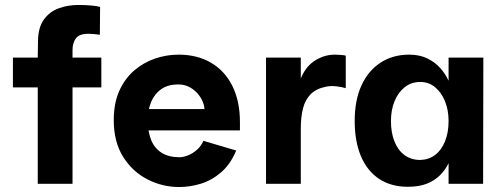

<svg xmlns="http://www.w3.org/2000/svg" viewBox="-20 -740 2020 773"><path d="M132 0V-388H32V-508H132L133 -576Q134 -631 157.5 -662.5Q181 -694 217.5 -707Q254 -720 296 -720Q322 -720 346 -718Q370 -716 383 -712L382 -600Q370 -602 358 -603Q346 -604 336 -604Q299 -604 285.5 -585.5Q272 -567 272 -539V-508H388V-388H272V0Z M701 13Q634 13 573.5 -18Q513 -49 475.5 -109Q438 -169 438 -256Q438 -324 460 -373.5Q482 -423 519.5 -455.5Q557 -488 603.5 -504Q650 -520 699 -520Q774 -520 829.5 -487.5Q885 -455 915.5 -394Q946 -333 946 -248V-215H543L542 -301H803Q803 -314 796 -331Q789 -348 775.5 -363.5Q762 -379 742.5 -389.5Q723 -400 698 -400Q656 -400 629 -381Q602 -362 588.5 -329.5Q575 -297 575 -256Q575 -210 588.5 -176.5Q602 -143 630.5 -125Q659 -107 703 -107Q718 -107 737 -114.5Q756 -122 773 -137Q790 -152 799 -173L931 -134Q908 -79 870.5 -46.5Q833 -14 789 -0.5Q745 13 701 13Z M1051 0V-508H1191V-424Q1199 -444 1211.5 -461.5Q1224 -479 1242 -492Q1260 -505 1282 -512.5Q1304 -520 1329 -520Q1337 -520 1351 -519Q1365 -518 1372 -516V-385Q1357 -390 1334 -392.5Q1311 -395 1292.3 -391Q1253 -383 1231 -361Q1209 -339 1200 -304Q1191 -269 1191 -221V0Z M1622 12Q1554 12 1506 -20Q1458 -52 1433 -111.5Q1408 -171 1408 -253Q1408 -337 1435.5 -396.5Q1463 -456 1512.5 -488Q1562 -520 1627 -520Q1669 -520 1700 -505Q1731 -490 1752 -466.5Q1773 -443 1786 -415V-508H1926L1925 0H1786V-83Q1773 -56 1751.5 -34.5Q1730 -13 1698.5 -0.5Q1667 12 1622 12ZM1672 -96Q1706 -97 1731.5 -116Q1757 -135 1771.5 -170.5Q1786 -206 1786 -253Q1786 -297 1771.5 -332.5Q1757 -368 1731.5 -389Q1706 -410 1672 -410Q1636 -410 1609.5 -389Q1583 -368 1568.5 -332.5Q1554 -297 1554 -253Q1554 -205 1568.5 -169.5Q1583 -134 1609.5 -115Q1636 -96 1672 -96Z"/></svg>

Font: Inclusive Sans
Style: Regular
Weight: 400
Designer: Olivia King
Foundry: Olivia King
Version: Version 2.004